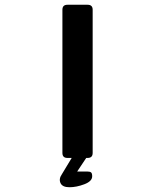

<svg xmlns="http://www.w3.org/2000/svg" viewBox="-20 -663 640 806"><path d="M348 0H342L304 57H346Q358 57 362.5 61Q367 65 367 77Q367 98 334 110.5Q301 123 271.5 123Q242 123 234 105.5Q226 88 240 68L281 0H263Q242 0 242 -21V-622Q242 -643 263 -643H348Q369 -643 369 -622V-21Q369 0 348 0Z"/></svg>

Font: RajdhaniMono
Style: Bold
Weight: 700
Monospace: yes
Designer: Satya Rajpurohit, Jyotish Sonowal
Foundry: Indian Type Foundry
Version: Version 1.201;PS 1.0;hotconv 1.0.78;makeotf.lib2.5.61930; tt